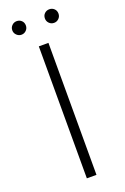

<svg xmlns="http://www.w3.org/2000/svg" viewBox="-163 -906 621 957"><g transform="rotate(-20 147.5 -428.0)"><path d="M25 -820Q25 -835 35.5 -845.5Q46 -856 61 -856Q76 -856 86.5 -846Q97 -836 97 -820Q97 -805 86.5 -794.5Q76 -784 61 -784Q47 -784 36 -794.5Q25 -805 25 -820ZM198 -820Q198 -836 208.5 -846Q219 -856 234 -856Q249 -856 259.5 -846Q270 -836 270 -820Q270 -805 259.5 -794.5Q249 -784 234 -784Q219 -784 208.5 -794.5Q198 -805 198 -820ZM122 -700H173V0H122Z"/></g></svg>

Font: Montserrat Alternates Light
Style: Regular
Weight: 300
Designer: Julieta Ulanovsky
Foundry: Julieta Ulanovsky
Version: Version 7.200